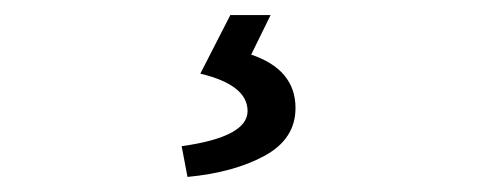

<svg xmlns="http://www.w3.org/2000/svg" viewBox="-20 -23 640 256"><path d="M374 121.1Q374 162.1 333 184.6Q292 207 230 212.9L222.2 171.9Q310.1 159.7 310.1 125Q310.1 90.3 247.1 75.2L287.1 -2.9H340.8L314.9 49.8Q374 69.8 374 121.1Z"/></svg>

Font: SourceCodePro-Regular
Style: Regular
Weight: 400
Monospace: yes
Designer: Paul D. Hunt
Foundry: Adobe Systems Incorporated
Version: Version 1.009;PS 1.000;hotconv 1.0.70;makeotf.lib2.5.5900